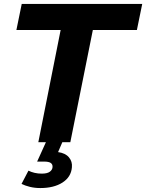

<svg xmlns="http://www.w3.org/2000/svg" viewBox="-20 -720 740 972"><path d="M174 0 287 -568H63L90 -700H700L673 -568H450L336 0ZM184 232Q156 232 131.5 226Q107 220 89 211L124 144Q138 151 155 155Q172 159 191 159Q219 159 232 149.5Q245 140 246 126Q247 112 237 105Q227 98 203 98H168L216 -8H299L274 50Q311 55 329 76.5Q347 98 344 127Q340 176 296.5 204Q253 232 184 232Z"/></svg>

Font: Montserrat Thin
Style: Bold Italic
Weight: 700
Italic angle: -11.3°
Version: Version 9.000